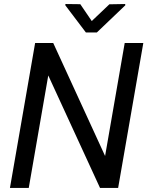

<svg xmlns="http://www.w3.org/2000/svg" viewBox="-20 -922 736 942"><path d="M374 -901.4 300.8 -902.3V-895.5L401.4 -762.7H455.1L594.7 -896L594.2 -902.3L516.6 -900.9L430.2 -818.8ZM683.1 -710.9H591.8L495.6 -156.7L241.2 -710.9H152.3L28.8 0H121.1L216.8 -551.8L470.7 0H559.6Z"/></svg>

Font: Roboto
Style: Italic
Weight: 400
Italic angle: -12°
Designer: Google
Version: Version 2.137; 2017